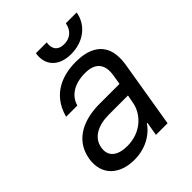

<svg xmlns="http://www.w3.org/2000/svg" viewBox="-207 -846 979 979"><g transform="rotate(-45 282.0 -357.0)"><path d="M190.3 12.8C285.5 12.8 343.8 -38.4 366.5 -73.9H370.7L358 0H441.8L501.4 -359.4C530.2 -532.7 402 -552.6 332.4 -552.6C250 -552.6 135.7 -525.6 99.4 -389.2H180.4C195.3 -443.2 245.7 -478.7 325.3 -478.7C402 -478.7 430 -436.4 419 -367.9L410.5 -315.3H266.3C165.5 -315.3 52.6 -279.8 31.2 -154.8C14.2 -48.3 86.6 12.8 190.3 12.8ZM115.1 -150.6C125 -214.5 186.8 -242.9 261.4 -242.9H399.1L390.6 -197.4C377.5 -128.2 313.9 -62.5 214.5 -62.5C147.7 -62.5 105.1 -92.3 115.1 -150.6ZM219.5 -727.3C206.7 -650.6 254.3 -596.6 343.8 -596.6C434.7 -596.6 500.7 -650.6 513.5 -727.3H435.4C429 -690.3 404.1 -657.7 354.4 -657.7C304.7 -657.7 291.2 -690.3 297.6 -727.3Z"/></g></svg>

Font: Margiela Sans
Style: Italic
Weight: 400
Italic angle: -9.39999°
Designer: Stefan Endress, Andreas Faust
Version: Version 1.100;FEAKit 1.0